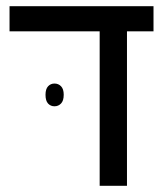

<svg xmlns="http://www.w3.org/2000/svg" viewBox="-20 -598 541 618"><path d="M388.7 0H300.8V-497.1H10.7V-578.1H474.1V-497.1H388.7ZM126.5 -293Q126.5 -311.5 134.8 -320.3Q143.1 -329.1 155.3 -329.1Q168 -329.1 176.5 -320.3Q185.1 -311.5 185.1 -293Q185.1 -273.9 176.5 -264.9Q168 -255.9 155.3 -255.9Q143.1 -255.9 134.8 -264.6Q126.5 -273.4 126.5 -293Z"/></svg>

Font: Lunasima
Style: Regular
Weight: 400
Designer: The DocRepair Project, Monotype Design Team
Foundry: Google
Version: Version 2.009